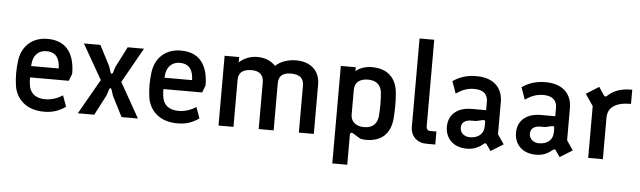

<svg xmlns="http://www.w3.org/2000/svg" viewBox="-55 -966 4603 1381"><g transform="rotate(5 2247.0 -275.0)"><path d="M278 10C339 10 383 -4 434 -39L405 -119C366 -94 324 -80 278 -80C205 -80 166 -118 160 -180C158 -196 157 -212 157 -227H437L457 -279C457 -397 415 -514 259 -514C143 -514 73 -438 61 -338C57 -305 55 -277 55 -249C55 -221 57 -194 61 -162C75 -64 149 10 278 10ZM158 -309C158 -314 159 -318 159 -322C163 -380 195 -425 260 -425C337 -425 356 -367 357 -309Z M522 0H641L717 -147L732 -193C735 -202 744 -202 748 -193L763 -147L838 0H956L814 -252L956 -504H838L763 -357L748 -311C744 -302 735 -302 732 -311L717 -357L641 -504H522L666 -252Z M1241 10C1302 10 1346 -4 1397 -39L1368 -119C1329 -94 1287 -80 1241 -80C1168 -80 1129 -118 1123 -180C1121 -196 1120 -212 1120 -227H1400L1420 -279C1420 -397 1378 -514 1222 -514C1106 -514 1036 -438 1024 -338C1020 -305 1018 -277 1018 -249C1018 -221 1020 -194 1024 -162C1038 -64 1112 10 1241 10ZM1121 -309C1121 -314 1122 -318 1122 -322C1126 -380 1158 -425 1223 -425C1300 -425 1319 -367 1320 -309Z M1538 0H1646V-338C1646 -389 1673 -418 1742 -418C1798 -418 1828 -389 1828 -338V0H1936V-338C1936 -389 1960 -418 2025 -418C2092 -418 2118 -389 2118 -338V0H2226V-356C2226 -456 2159 -516 2053 -516C1998 -516 1939 -497 1906 -463C1872 -497 1831 -516 1773 -516C1714 -516 1667 -489 1643 -465V-504H1538Z M2377 200H2485V-19C2485 -30 2494 -36 2506 -29L2562 5C2576 8 2585 10 2604 10C2720 10 2779 -56 2788 -159C2791 -196 2792 -225 2792 -253C2792 -283 2791 -311 2788 -347C2778 -449 2718 -515 2600 -515C2555 -515 2510 -499 2485 -476V-504H2377ZM2582 -80C2520 -80 2485 -114 2485 -162V-342C2485 -392 2518 -423 2582 -423C2648 -423 2676 -385 2681 -336C2686 -281 2686 -224 2681 -168C2677 -120 2649 -80 2582 -80Z M3040 0H3103V-94H3057C3041 -94 3030 -106 3030 -123V-750H2924V-113C2924 -45 2971 0 3040 0Z M3470 -35 3503 12 3593 -44 3546 -113V-346C3546 -444 3484 -516 3355 -516C3291 -516 3237 -500 3186 -465L3217 -378C3259 -407 3299 -423 3348 -423C3415 -423 3446 -391 3446 -340V-278H3341C3243 -278 3175 -227 3175 -135C3175 -50 3235 10 3331 10C3387 10 3421 -11 3453 -37C3459 -42 3465 -42 3470 -35ZM3346 -74C3304 -74 3275 -101 3275 -137C3275 -173 3301 -194 3345 -194H3380L3428 -205C3439 -208 3446 -203 3446 -194V-161C3446 -109 3408 -74 3346 -74Z M3969 -35 4002 12 4092 -44 4045 -113V-346C4045 -444 3983 -516 3854 -516C3790 -516 3736 -500 3685 -465L3716 -378C3758 -407 3798 -423 3847 -423C3914 -423 3945 -391 3945 -340V-278H3840C3742 -278 3674 -227 3674 -135C3674 -50 3734 10 3830 10C3886 10 3920 -11 3952 -37C3958 -42 3964 -42 3969 -35ZM3845 -74C3803 -74 3774 -101 3774 -137C3774 -173 3800 -194 3844 -194H3879L3927 -205C3938 -208 3945 -203 3945 -194V-161C3945 -109 3907 -74 3845 -74Z M4207 0H4313V-299C4313 -371 4364 -414 4480 -414V-516H4467C4393 -516 4340 -491 4305 -458C4295 -448 4288 -448 4280 -459L4242 -516L4150 -458L4207 -374Z"/></g></svg>

Font: Finlandica Medium
Style: Regular
Weight: 500
Designer: Niklas Ekholm, Juho Hiilivirta, Jaakko Suomalainen
Foundry: Helsinki Type Studio
Version: Version 2.000;Glyphs 3.2 (3202)